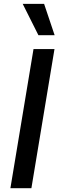

<svg xmlns="http://www.w3.org/2000/svg" viewBox="-20 -984 310 1004"><path d="M264.9 -727.3 144.2 0H34.4L155.2 -727.3ZM265.6 -800.1H180.8L98.7 -963.8H210.6Z"/></svg>

Font: Inter UI Medium
Style: Italic
Weight: 500
Italic angle: 9.39999°
Designer: Rasmus Andersson
Foundry: rsms
Version: 3.2;8d6f07862